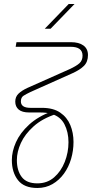

<svg xmlns="http://www.w3.org/2000/svg" viewBox="-20 -720 462 956"><path d="M166 216Q100 216 69.5 177Q39 138 39 77Q39 34 59.5 -12Q80 -58 124.5 -99Q169 -140 239 -166L259 -152Q191 -130 147.5 -91Q104 -52 84 -8Q64 36 64 77Q64 129 88 161Q112 193 166 193Q215 193 249.5 163Q284 133 302.5 86Q321 39 321 -12Q321 -62 301 -101Q281 -140 236 -153Q223 -157 208.5 -158.5Q194 -160 177 -160H125Q90 -160 73 -174.5Q56 -189 56 -214Q56 -238 72 -253.5Q88 -269 116 -282L325 -375Q360 -391 375.5 -405Q391 -419 391 -443Q391 -487 332 -487H58L62 -510H333Q373 -510 395.5 -493.5Q418 -477 418 -446Q418 -412 398 -392Q378 -372 340 -355L132 -262Q111 -252 97.5 -243.5Q84 -235 84 -215Q84 -183 132 -183H189Q245 -183 279.5 -159.5Q314 -136 330 -97.5Q346 -59 346 -13Q346 30 334 71Q322 112 298.5 144.5Q275 177 241.5 196.5Q208 216 166 216ZM203 -577 322 -700H351L232 -577Z"/></svg>

Font: MuseoModerno Thin Thin
Style: Italic
Weight: 250
Italic angle: -9°
Version: Version 1.003